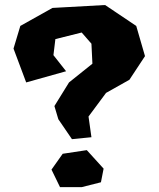

<svg xmlns="http://www.w3.org/2000/svg" viewBox="-20 -731 636 770"><path d="M231.4 -114.3 186.5 -50.8 220.7 19.5H307.6L384.8 0L395.5 -54.7L328.1 -128.9ZM268.6 -172.9 346.7 -180.7 335 -263.7 405.3 -358.4 499 -411.1 561.5 -505.9 526.4 -627 401.4 -710.9 190.4 -699.2 61.5 -627 34.2 -536.1 85 -400.4 245.1 -445.3 194.3 -509.8 202.1 -574.2 307.6 -600.6 346.7 -555.7 350.6 -475.6 256.8 -400.4 198.2 -305.7 213.9 -252.9Z"/></svg>

Font: MaokenAssortedSans-Lite
Style: Lite
Weight: 400
Version: Version 1.400